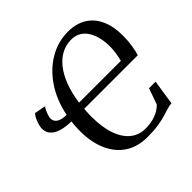

<svg xmlns="http://www.w3.org/2000/svg" viewBox="-190 -929 1117 1117"><g transform="rotate(-45 369.0 -370.0)"><path d="M411.5 10.5Q332 10.5 275.5 -26.5Q219 -63.5 188.8 -131.8Q158.5 -200 158.5 -294Q158.5 -312.5 159.8 -330.8Q161 -349 163 -367Q130.5 -367.5 103 -373Q75.5 -378.5 55 -389.5Q34.5 -400.5 23.2 -417.8Q12 -435 12 -459.5Q12 -473.5 18 -492.8Q24 -512 32.2 -528.5Q40.5 -545 49 -551L117.5 -538Q112 -532 105.5 -518.8Q99 -505.5 94 -490.8Q89 -476 89 -465Q89 -451.5 96.8 -440Q104.5 -428.5 122.2 -421.5Q140 -414.5 170.5 -414Q190.5 -514 240.8 -589.8Q291 -665.5 362.8 -708.2Q434.5 -751 517.5 -751Q584 -751 631.2 -722.5Q678.5 -694 703.5 -639.5Q728.5 -585 728.5 -507.5Q728.5 -465.5 722.2 -426.8Q716 -388 708.5 -366.5H268Q267 -357 266.5 -347.5Q266 -338 265.5 -328Q265 -318 265 -307.5Q264.5 -219 285.8 -157.8Q307 -96.5 346.2 -64.5Q385.5 -32.5 437.5 -32.5Q475.5 -32.5 504.8 -40.8Q534 -49 554 -61.5Q574 -74 584.5 -86.5L619 -184.5H673L649.5 -30.5Q631 -29.5 611 -23Q591 -16.5 564.2 -8.8Q537.5 -1 500.5 4.8Q463.5 10.5 411.5 10.5ZM616 -413Q620 -430.5 623.5 -447.8Q627 -465 628.8 -483.5Q630.5 -502 630.5 -522Q630.5 -554 623.2 -586.5Q616 -619 600.5 -646Q585 -673 559.5 -689Q534 -705 498 -705Q456.5 -705 420 -686.2Q383.5 -667.5 353.8 -630.5Q324 -593.5 303 -539Q282 -484.5 272 -413Z"/></g></svg>

Font: Merriweather 48pt
Style: Italic
Weight: 400
Italic angle: -7.8°
Version: Version 2.101